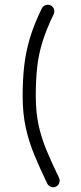

<svg xmlns="http://www.w3.org/2000/svg" viewBox="-20 -737 341 807"><path d="M192.9 -714.4Q203.1 -709.5 206.8 -698.5Q210.4 -687.5 205.6 -677.2Q175.3 -614.7 158.9 -562.5Q142.6 -510.3 136.5 -456.1Q130.4 -401.9 130.4 -333Q130.4 -266.6 141.8 -212.9Q153.3 -159.2 175 -106.7Q196.8 -54.2 228 10.3Q232.9 20.5 229.2 31.2Q225.6 42 215.3 47.4Q205.1 52.2 194.3 48.3Q183.6 44.4 178.7 34.7Q147.5 -29.8 124.3 -85.9Q101.1 -142.1 88.1 -201.4Q75.2 -260.7 75.2 -333Q75.2 -403.8 82 -462.4Q88.9 -521 106.2 -578.4Q123.5 -635.7 155.8 -701.7Q161.1 -711.9 171.9 -715.6Q182.6 -719.2 192.9 -714.4Z"/></svg>

Font: Mikhak Light
Style: Regular
Weight: 300
Designer: Amin Abedi
Version: Version 3.3